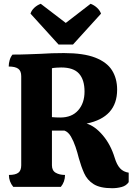

<svg xmlns="http://www.w3.org/2000/svg" viewBox="-20 -986 699 1013"><path d="M572 7Q508 7 474 -14.5Q440 -36 424 -72Q408 -108 396 -151Q389 -180 378.5 -211Q368 -242 354 -266Q340 -290 320 -297H254V-114Q254 -86 274 -74.5Q294 -63 323 -63Q323 -27 301 0H50Q27 -28 27 -63Q61 -63 76.5 -74.5Q92 -86 92 -114V-584Q92 -612 76 -623.5Q60 -635 26 -635Q26 -652 31 -669Q36 -686 46 -698Q89 -698 126 -699.5Q163 -701 194 -702Q221 -704 253.5 -705Q286 -706 317 -706Q421 -706 482.5 -682Q544 -658 571 -615Q598 -572 598 -513Q598 -367 437 -334Q481 -321 522.5 -272Q564 -223 585 -154Q596 -117 613.5 -98Q631 -79 659 -75V-25Q646 -6 622 0.5Q598 7 572 7ZM298 -366Q359 -366 392.5 -404Q426 -442 426 -503Q426 -565 397 -597.5Q368 -630 303 -630Q293 -630 277.5 -629Q262 -628 254 -626V-368Q261 -367 276 -366.5Q291 -366 298 -366ZM289 -751 141 -914Q146 -931 161 -945Q176 -959 195 -966L327 -865L458 -966Q477 -959 492 -945Q507 -931 513 -914L365 -751Z"/></svg>

Font: Calistoga
Style: Regular
Weight: 400
Designer: Yvonne Schuttler, Eben Sorkin
Foundry: www.sorkintype.com
Version: Version 1.010; ttfautohint (v1.8.4.7-5d5b)